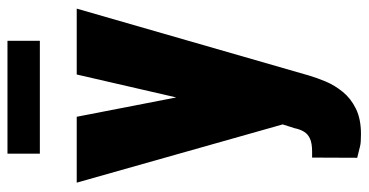

<svg xmlns="http://www.w3.org/2000/svg" viewBox="-250 -498 962 501"><g transform="rotate(-90 230.5 -248.0)"><path d="M178.7 -62 286.1 -528.3H458L283.2 78.6Q277.3 98.6 267.6 121.8Q257.8 145 240.7 166Q223.6 187 196.8 200.2Q169.9 213.4 130.9 213.4Q108.4 213.4 99.6 211.2Q90.8 209 68.8 203.6L69.3 85.9Q74.7 85.9 77.1 85.9Q79.6 85.9 85 85.9Q106 85.9 118.2 80.6Q130.4 75.2 136.7 64.9Q143.1 54.7 146 40ZM175.8 -528.3 247.6 -158.7 264.6 15.6H157.7L3.9 -528.3ZM374 -709V-624.5H79.6V-709Z"/></g></svg>

Font: Roboto Condensed Black
Style: Regular
Weight: 900
Designer: Christian Robertson
Foundry: Google
Version: Version 3.008; 2023